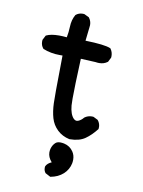

<svg xmlns="http://www.w3.org/2000/svg" viewBox="-87 -700 674 902"><g transform="rotate(10 250.0 -248.5)"><path d="M211.4 74.2Q192.4 52.7 192.4 29.8Q192.4 21 194.8 11.7Q200.2 -6.8 212.4 -17.6Q220.2 -24.9 235.4 -24.9Q243.2 -24.9 253.4 -22.9Q281.7 -16.6 297.4 6.8Q308.6 23.4 308.6 44.4Q308.6 52.7 307.1 61.5Q300.8 92.8 277.1 114.3Q253.4 135.7 217.8 142.1H215.8L191.9 129.4Q183.6 119.1 183.6 105.5Q183.6 99.1 184.6 97.2Q191.9 82.5 211.4 74.2ZM172.9 -201.2Q172.4 -218.8 172.4 -263.2Q172.4 -307.6 174.3 -428.7Q167.5 -428.7 160.6 -428.7Q118.2 -428.7 80.6 -443.8L80.1 -444.8Q68.4 -458 68.4 -477.5Q68.4 -480.5 68.8 -484.9L80.1 -506.8L81.5 -507.8Q103.5 -518.6 142.1 -518.6Q159.2 -518.6 179.2 -516.6Q184.1 -541.5 185.1 -568.8Q186 -601.1 200.7 -626.5Q214.8 -638.7 234.4 -638.7Q237.3 -638.7 241.7 -638.2L264.2 -627.4L265.1 -626.5Q276.9 -611.3 276.9 -592.3Q276.9 -586.9 275.9 -581.1L268.6 -516.1Q360.4 -513.7 387.7 -502L389.2 -501.5L390.1 -500.5Q401.4 -485.4 401.4 -465.8Q401.4 -462.9 400.9 -458.5L390.1 -437L388.7 -436Q372.1 -423.8 349.6 -423.8Q341.3 -423.8 332.5 -425.3L261.7 -428.7Q255.9 -294.4 255.9 -237.8Q255.9 -215.3 256.8 -205.1Q260.7 -163.1 278.3 -145Q285.6 -138.2 293 -138.2Q295.9 -138.2 298.8 -139.2Q314 -145 325.2 -159.2Q340.8 -170.9 360.4 -170.9Q363.3 -170.9 367.7 -170.4L389.2 -159.7Q396.5 -150.9 398.9 -142.6Q401.4 -134.3 401.4 -128.7Q401.4 -123 400.9 -118.2Q376 -85.9 348.6 -66.9Q320.8 -47.4 274.4 -47.4H273.9Q239.7 -54.7 216.1 -77.1Q192.4 -99.6 183.3 -130.9Q174.3 -162.1 172.9 -201.2Z"/></g></svg>

Font: Bakudai
Style: Medium
Weight: 500
Version: Version 1.48